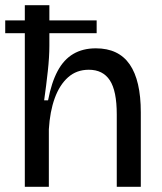

<svg xmlns="http://www.w3.org/2000/svg" viewBox="-25 -715 622 735"><path d="M-5 -637H345V-588H-5ZM70 0V-290V-695H164V-540Q164 -519 162.5 -494.5Q161 -470 158 -442.5Q155 -415 151.5 -387Q148 -359 144 -331H159Q172 -399 195.5 -443Q219 -487 255.5 -508.5Q292 -530 342 -530Q429 -530 471.5 -468.5Q514 -407 514 -285V0H422V-277Q422 -367 395.5 -407.5Q369 -448 315 -448Q268 -448 235.5 -419Q203 -390 184.5 -339Q166 -288 162 -220V0Z"/></svg>

Font: Bricolage Grotesque 36pt
Style: Regular
Weight: 400
Designer: Mathieu Triay
Foundry: Atelier Triay
Version: Version 1.001;gftools[0.9.33.dev8+g029e19f]